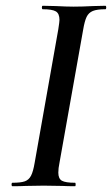

<svg xmlns="http://www.w3.org/2000/svg" viewBox="-20 -645 388 665"><path d="M23 -12Q52 -12 66 -17Q80 -22 87.5 -36.5Q95 -51 100 -81L182 -544Q186 -570 186 -576Q186 -598 173.5 -605.5Q161 -613 128 -613Q125 -613 125 -619Q125 -625 128 -625L173 -624Q211 -622 235 -622Q265 -622 303 -624L345 -625Q348 -625 348 -619Q348 -613 345 -613Q316 -613 301.5 -607Q287 -601 280 -586.5Q273 -572 268 -542L186 -81Q182 -62 182 -47Q182 -26 194.5 -19Q207 -12 240 -12Q242 -12 242 -6Q242 0 240 0Q213 0 197 -1L131 -2L69 -1Q52 0 23 0Q20 0 20 -6Q20 -12 23 -12Z"/></svg>

Font: Cormorant Infant SemiBold
Style: Italic
Weight: 600
Italic angle: -10°
Designer: Christian Thalmann (Catharsis Fonts)
Foundry: Catharsis Fonts
Version: Version 4.000